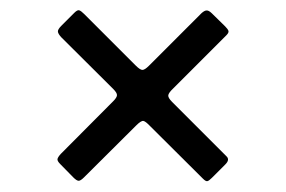

<svg xmlns="http://www.w3.org/2000/svg" viewBox="-20 -567 548 368"><path d="M265.5 -441 363.5 -539Q369.5 -545.5 374.5 -546.8Q379.5 -548 386 -541.5L411.5 -516.5Q416.5 -511.5 417.8 -508Q419 -504.5 414 -499.5L312 -397.5Q303 -389 302.5 -384.2Q302 -379.5 310 -371.5L414 -267.5Q421 -261 412 -252L386 -226Q380.5 -220.5 377.5 -219.8Q374.5 -219 369 -224.5L268 -325Q259 -334.5 254.8 -335.2Q250.5 -336 241 -326.5L141 -227Q134.5 -220.5 130.8 -220.5Q127 -220.5 120.5 -227L95.5 -252.5Q89.5 -258.5 90.2 -262.2Q91 -266 96.5 -272L197 -373Q204 -380 204.2 -384.5Q204.5 -389 197 -396.5L97.5 -495.5Q91.5 -502 91 -506.2Q90.5 -510.5 97.5 -517.5L122.5 -542.5Q128.5 -548.5 132 -547.2Q135.5 -546 141.5 -540L240 -441.5Q248.5 -433 253 -433Q257.5 -433 265.5 -441Z"/></svg>

Font: Besley* Condensed Medium
Style: Regular
Weight: 500
Width: 3
Designer: Owen Earl
Foundry: indestructible type*
Version: Version 3.000; ttfautohint (v1.8.3)